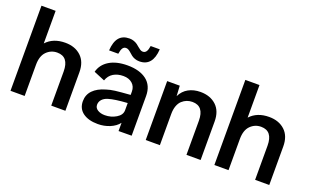

<svg xmlns="http://www.w3.org/2000/svg" viewBox="-81 -1121 2475 1531"><g transform="rotate(20 1156.0 -355.5)"><path d="M178.2 -722.2V-445.8Q236.8 -509.8 338.9 -509.8Q421.4 -509.8 472.7 -462.4Q523.9 -415 523.9 -326.2V0H403.8V-289.1Q403.8 -414.1 305.2 -414.1Q252.4 -414.1 215.3 -376.7Q178.2 -339.4 178.2 -264.2V0H58.1V-722.2Z M867.7 -509.8Q970.2 -509.8 1029.3 -464.4Q1088.4 -418.9 1088.4 -330.1V-112.8V5.9L977.5 6.8V-63Q950.7 -28.3 903.1 -8.5Q855.5 11.2 801.8 11.2Q722.2 11.2 675.3 -22.9Q628.4 -57.1 628.4 -120.1Q628.4 -174.8 664.8 -212.6Q701.2 -250.5 770.5 -270Q801.3 -280.3 842 -285.4Q882.8 -290.5 969.7 -296.9V-325.2Q969.7 -367.7 940.9 -393.3Q912.1 -418.9 864.7 -418.9Q815.9 -418.9 780.5 -397.5Q745.1 -376 730.5 -333L636.7 -372.1Q653.3 -436.5 713.1 -473.1Q772.9 -509.8 867.7 -509.8ZM686.5 -571.8Q690.9 -645 720.9 -680.9Q751 -716.8 808.6 -716.8Q829.1 -716.8 846.7 -710.2Q864.3 -703.6 876.5 -694.6Q888.7 -685.5 898.9 -676.3Q909.2 -667 919.9 -660.4Q930.7 -653.8 941.4 -653.8Q960.9 -653.8 971.4 -669.7Q981.9 -685.5 986.3 -717.8H1063.5Q1054.7 -571.8 942.4 -571.8Q921.4 -571.8 903.6 -578.4Q885.7 -585 873.8 -594.5Q861.8 -604 851.6 -613.5Q841.3 -623 830.6 -629.6Q819.8 -636.2 808.6 -636.2Q789.6 -636.2 779.5 -620.4Q769.5 -604.5 764.6 -571.8ZM744.6 -131.8Q744.6 -105 769.3 -89.6Q793.9 -74.2 830.6 -74.2Q882.8 -74.2 926.3 -100.3Q969.7 -126.5 969.7 -167V-228Q861.8 -221.2 809.6 -205.1Q778.8 -195.8 761.7 -176.8Q744.6 -157.7 744.6 -131.8Z M1486.3 -509.8Q1568.8 -509.8 1620.1 -462.4Q1671.4 -415 1671.4 -326.2V0H1551.3V-289.1Q1551.3 -413.1 1452.6 -413.1Q1427.7 -413.1 1406 -404.8Q1384.3 -396.5 1365.7 -379.6Q1347.2 -362.8 1336.4 -333.5Q1325.7 -304.2 1325.7 -265.1V0H1205.6V-500H1312.5L1317.4 -413.1Q1341.3 -461.9 1385.3 -485.8Q1429.2 -509.8 1486.3 -509.8Z M1908.2 -722.2V-445.8Q1966.8 -509.8 2068.8 -509.8Q2151.4 -509.8 2202.6 -462.4Q2253.9 -415 2253.9 -326.2V0H2133.8V-289.1Q2133.8 -414.1 2035.2 -414.1Q1982.4 -414.1 1945.3 -376.7Q1908.2 -339.4 1908.2 -264.2V0H1788.1V-722.2Z"/></g></svg>

Font: Human Sans Medium
Style: Regular
Weight: 500
Designer: Tim Radville
Foundry: Continuum
Version: Version 1.000;FEAKit 1.0